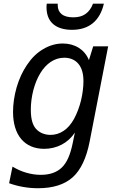

<svg xmlns="http://www.w3.org/2000/svg" viewBox="-20 -793 642 1028"><path d="M365.2 -633.3C410.6 -633.3 447.8 -645 477.1 -668.9C506.3 -692.9 526.4 -729.5 536.1 -773.4H478C468.8 -748.5 454.6 -730 438 -718.3C420.9 -706.1 399.4 -700.2 372.1 -700.2C345.7 -700.2 324.7 -705.6 310.5 -716.8C296.4 -728 289.1 -744.1 289.1 -765.1V-773.4H230.5C229.5 -768.6 229.5 -767.1 229.5 -765.6C229.5 -764.6 229 -763.7 229 -755.4C229 -718.8 238.8 -686.5 264.6 -664.1C288.1 -644 321.8 -633.3 365.2 -633.3ZM183.6 214.8C263.2 214.8 325.7 195.3 369.1 156.2C412.6 117.2 442.9 52.7 460 -35.2L559.1 -544.9H479L456.1 -471.2C444.3 -500.5 425.3 -522 402.3 -536.6C377.4 -552.2 348.6 -560.1 316.4 -560.1C279.8 -560.1 244.6 -549.8 210.9 -529.8C177.2 -509.8 149.9 -483.4 124 -444.8C100.1 -409.2 82 -369.6 69.3 -326.2C56.2 -281.2 49.8 -234.9 49.8 -194.3C49.8 -133.8 64 -83.5 93.8 -48.3C122.6 -14.2 165 3.9 216.3 3.9C249 3.9 281.2 -3.4 310.1 -18.6C338.4 -33.2 361.8 -54.7 380.9 -83L369.1 -25.9C356.4 36.1 337.9 78.1 311 104C284.2 129.9 246.6 143.1 198.2 143.1C172.4 143.1 146.5 139.2 121.1 131.8C95.2 124.5 72.8 114.3 46.9 99.1L28.8 188C53.2 196.8 78.6 203.6 104.5 208C130.4 212.4 155.8 214.8 183.6 214.8ZM250.5 -70.8C218.8 -70.8 190.9 -82.5 172.4 -103.5C156.2 -122.1 145 -151.9 145 -205.6C145 -275.4 164.1 -349.6 196.3 -401.9C226.6 -451.2 270 -483.9 324.2 -483.9C355 -483.9 381.3 -473.1 399.4 -451.7C418 -429.7 426.8 -398.9 426.8 -357.9C426.8 -329.1 422.4 -290 413.6 -254.4C406.2 -224.1 392.6 -185.5 376 -155.8C360.8 -128.4 342.3 -106.9 321.3 -92.8C298.8 -77.6 274.9 -70.8 250.5 -70.8Z"/></svg>

Font: Hack
Style: Oblique
Weight: 400
Italic angle: -12°
Monospace: yes
Designer: Christopher Simpkins
Foundry: Christopher Simpkins
Version: Version 2.010